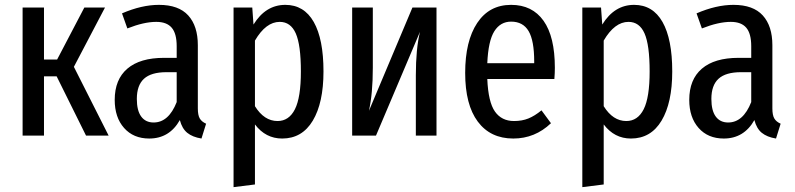

<svg xmlns="http://www.w3.org/2000/svg" viewBox="-20 -558 3272 790"><path d="M412 -527 284 -283 427 0H334L213 -244H161V0H73V-527H161V-313H215L327 -527Z M828 -49 809 12Q772 6 750.5 -11.5Q729 -29 720 -64Q677 12 594 12Q529 12 490.5 -31.5Q452 -75 452 -147Q452 -231 504 -275.5Q556 -320 655 -320H707V-368Q707 -420 686.5 -444Q666 -468 623 -468Q572 -468 504 -441L482 -503Q563 -538 634 -538Q715 -538 754.5 -494.5Q794 -451 794 -372V-112Q794 -84 802 -70.5Q810 -57 828 -49ZM707 -138V-261H665Q602 -261 572.5 -234Q543 -207 543 -151Q543 -103 561 -78.5Q579 -54 612 -54Q674 -54 707 -138Z M1311 -264Q1311 -135 1267 -61.5Q1223 12 1141 12Q1073 12 1029 -46V201L941 212V-527H1018L1023 -457Q1073 -538 1154 -538Q1231 -538 1271 -467.5Q1311 -397 1311 -264ZM1218 -264Q1218 -373 1197 -420.5Q1176 -468 1131 -468Q1074 -468 1029 -391V-121Q1067 -60 1122 -60Q1169 -60 1193.5 -108.5Q1218 -157 1218 -264Z M1776 0H1691V-248Q1691 -357 1708 -427L1527 0H1429V-527H1514V-280Q1514 -173 1498 -102L1677 -527H1776Z M2261 -233H1985Q1989 -138 2016.5 -99Q2044 -60 2095 -60Q2128 -60 2154 -70.5Q2180 -81 2208 -104L2247 -51Q2181 12 2092 12Q1998 12 1946 -57.5Q1894 -127 1894 -258Q1894 -389 1943.5 -463.5Q1993 -538 2083 -538Q2170 -538 2216.5 -472.5Q2263 -407 2263 -279Q2263 -257 2261 -233ZM2178 -305Q2178 -391 2155 -430Q2132 -469 2083 -469Q2039 -469 2014 -429.5Q1989 -390 1985 -298H2178Z M2746 -264Q2746 -135 2702 -61.5Q2658 12 2576 12Q2508 12 2464 -46V201L2376 212V-527H2453L2458 -457Q2508 -538 2589 -538Q2666 -538 2706 -467.5Q2746 -397 2746 -264ZM2653 -264Q2653 -373 2632 -420.5Q2611 -468 2566 -468Q2509 -468 2464 -391V-121Q2502 -60 2557 -60Q2604 -60 2628.5 -108.5Q2653 -157 2653 -264Z M3192 -49 3173 12Q3136 6 3114.5 -11.5Q3093 -29 3084 -64Q3041 12 2958 12Q2893 12 2854.5 -31.5Q2816 -75 2816 -147Q2816 -231 2868 -275.5Q2920 -320 3019 -320H3071V-368Q3071 -420 3050.5 -444Q3030 -468 2987 -468Q2936 -468 2868 -441L2846 -503Q2927 -538 2998 -538Q3079 -538 3118.5 -494.5Q3158 -451 3158 -372V-112Q3158 -84 3166 -70.5Q3174 -57 3192 -49ZM3071 -138V-261H3029Q2966 -261 2936.5 -234Q2907 -207 2907 -151Q2907 -103 2925 -78.5Q2943 -54 2976 -54Q3038 -54 3071 -138Z"/></svg>

Font: Fira Sans Extra Condensed
Style: Regular
Weight: 400
Width: 1
Designer: Carrois Corporate & Edenspiekermann AG
Foundry: Carrois Corporate GbR & Edenspiekermann AG
Version: Version 4.203